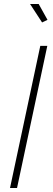

<svg xmlns="http://www.w3.org/2000/svg" viewBox="-20 -938 263 958"><path d="M130 -918H173L217 -839L190 -826ZM181 -709H216L65 0H30Z"/></svg>

Font: Raleway-v4020 ExtraLight
Style: Italic
Weight: 275
Italic angle: -12°
Designer: Matt McInerney, Pablo Impallari, Rodrigo Fuenzalida
Foundry: Matt McInerney, Pablo Impallari, Rodrigo Fuenzalida
Version: Version 4.020;PS 004.020;hotconv 1.0.88;makeotf.lib2.5.64775